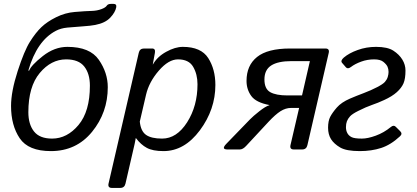

<svg xmlns="http://www.w3.org/2000/svg" viewBox="-20 -759 2118 975"><path d="M36.1 -220.7Q36.1 -293.9 69.6 -397.5Q103 -501 132.1 -547.1Q161.1 -593.3 190.2 -621.1Q219.2 -648.9 265.1 -671.6Q311 -694.3 359.4 -698.2Q418.5 -703.1 445.3 -703.6Q472.2 -704.1 495.6 -712.9Q516.1 -720.7 522 -730Q527.8 -739.3 544.4 -739.3H556.2Q573.2 -739.3 570.3 -722.2Q565.4 -696.3 539.8 -669.2Q514.2 -642.1 463.4 -632.3Q441.4 -627.9 398.4 -625Q355.5 -622.1 322 -618.9Q288.6 -615.7 263.7 -602.5Q167.5 -552.2 124 -401.4L127.4 -399.4Q138.2 -427.7 197.5 -474.4Q256.8 -521 322.3 -521Q436.5 -521 481.9 -455.3Q527.3 -389.6 527.3 -316.4Q527.3 -187.5 447.5 -89.6Q367.7 8.3 238.3 8.3Q124 8.3 80.1 -56.9Q36.1 -122.1 36.1 -220.7ZM124 -189Q124 -127.9 152.6 -91.6Q181.2 -55.2 244.6 -55.2Q320.8 -55.2 378.7 -124.3Q436.5 -193.4 436.5 -323.7Q436.5 -384.8 408 -421.1Q379.4 -457.5 315.9 -457.5Q239.7 -457.5 181.9 -388.4Q124 -319.3 124 -189Z M548.3 195.3Q526.4 195.3 531.2 173.3L684.6 -490.7Q689.5 -512.7 711.4 -512.7H752.4Q770.5 -512.7 766.6 -490.7L755.9 -432.1H756.8Q778.3 -470.7 823.7 -495.8Q869.1 -521 908.2 -521Q1001 -521 1037.4 -464.1Q1073.7 -407.2 1073.7 -327.6Q1073.7 -203.1 995.1 -97.4Q916.5 8.3 810.1 8.3Q755.9 8.3 725.6 -8.1Q695.3 -24.4 670.4 -57.6H669.4Q667.5 -43.9 663.6 -27.8L617.2 173.3Q612.3 195.3 590.3 195.3ZM689.9 -141.6Q694.8 -92.8 721.7 -74Q748.5 -55.2 803.2 -55.2Q877.4 -55.2 930.2 -137.9Q982.9 -220.7 982.9 -331.1Q982.9 -381.8 960.9 -419.7Q939 -457.5 883.8 -457.5Q835.9 -457.5 786.4 -400.1Q736.8 -342.8 721.7 -278.3Z M1135.3 0Q1101.6 0 1129.4 -28.8L1250 -153.3Q1265.1 -168.9 1296.6 -193.8Q1328.1 -218.8 1347.7 -224.6L1348.1 -225.6Q1280.3 -238.3 1256.1 -271.5Q1231.9 -304.7 1231.9 -348.1Q1231.9 -426.8 1285.4 -469.7Q1338.9 -512.7 1453.1 -512.7H1632.3Q1654.3 -512.7 1649.4 -490.7L1541 -22Q1536.1 0 1514.2 0H1472.2Q1450.2 0 1455.1 -22L1499 -210.9H1458Q1430.7 -210.9 1404.5 -194.3Q1378.4 -177.7 1343.8 -140.6L1230 -18.1Q1213.4 0 1197.8 0ZM1322.8 -355.5Q1322.8 -307.6 1352.3 -291Q1381.8 -274.4 1439.9 -274.4H1513.7L1553.7 -448.7H1460.9Q1391.6 -448.7 1357.2 -426.5Q1322.8 -404.3 1322.8 -355.5Z M1646 -110.4Q1646 -144.5 1656.7 -165.5Q1667.5 -186.5 1690.4 -212.9Q1713.4 -239.3 1757.3 -258.3Q1789.1 -272 1826.7 -286.1Q1864.3 -300.3 1895 -316.4Q1924.3 -331.5 1934.6 -343Q1944.8 -354.5 1949 -368.2Q1953.1 -381.8 1953.1 -393.6Q1953.1 -408.2 1948 -419.9Q1942.9 -431.6 1927.2 -444.6Q1911.6 -457.5 1879.9 -457.5Q1845.2 -457.5 1814 -446Q1782.7 -434.6 1762.2 -418.9Q1746.1 -406.7 1736.8 -417L1717.3 -439.5Q1707.5 -450.7 1726.1 -466.8Q1752.4 -489.3 1796.4 -505.1Q1840.3 -521 1889.6 -521Q1947.8 -521 1977.5 -501.7Q2007.3 -482.4 2023.2 -456.3Q2039.1 -430.2 2039.1 -400.9Q2039.1 -359.4 2029.1 -335.9Q2019 -312.5 1995.1 -291Q1971.2 -269.5 1930.7 -251Q1898.9 -236.3 1868.9 -226.1Q1838.9 -215.8 1799.3 -195.8Q1769 -180.7 1757.8 -168.5Q1746.6 -156.2 1741.7 -143.3Q1736.8 -130.4 1736.8 -113.3Q1736.8 -96.2 1743.7 -83.3Q1750.5 -70.3 1765.1 -62.7Q1779.8 -55.2 1817.9 -55.2Q1847.2 -55.2 1888.2 -70.1Q1929.2 -85 1964.4 -113.8Q1979 -126 1989.7 -115.2L2012.2 -92.8Q2025.4 -79.6 2011.2 -66.9Q1964.4 -23.4 1915.5 -7.6Q1866.7 8.3 1807.1 8.3Q1738.8 8.3 1707.5 -10Q1676.3 -28.3 1661.1 -52.2Q1646 -76.2 1646 -110.4Z"/></svg>

Font: Istok Web
Style: BoldItalic
Weight: 700
Italic angle: -13°
Designer: Andrey V. Panov
Foundry: Andrey V. Panov
Version: Version 1.0.2g